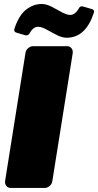

<svg xmlns="http://www.w3.org/2000/svg" viewBox="-20 -928 484 948"><path d="M185.8 -908.3Q193.3 -908.3 200.4 -907.1Q207.5 -905.8 213.3 -903.8Q219.2 -901.7 225.8 -899.2Q232.5 -896.7 236.7 -894.2Q240.8 -891.7 246.7 -888.3Q252.5 -885 256.7 -883.3Q260.8 -881.7 271.2 -875.4Q281.7 -869.2 289.2 -865.4Q296.7 -861.7 307.5 -857.9Q318.3 -854.2 326.7 -854.2Q351.7 -854.2 370.8 -889.2Q375 -896.7 385 -896.7Q389.2 -896.7 390.8 -895.8L435.8 -882.5Q444.2 -879.2 444.2 -870.8V-868.3L443.3 -865Q403.3 -741.7 309.2 -741.7Q298.3 -741.7 287.5 -744.6Q276.7 -747.5 270 -750.4Q263.3 -753.3 252.9 -759.2Q242.5 -765 238.3 -766.7Q237.5 -766.7 220 -776.7Q202.5 -786.7 190.4 -791.2Q178.3 -795.8 167.5 -795.8Q143.3 -795.8 124.2 -760.8Q120 -753.3 109.2 -753.3Q105 -753.3 103.3 -754.2L59.2 -767.5Q50 -771.7 50 -779.2Q50 -780 50.4 -780.8Q50.8 -781.7 50.8 -781.7V-785Q72.5 -851.7 108.3 -880Q144.2 -908.3 185.8 -908.3ZM5 -28.3V-33.3L105.8 -666.7Q107.5 -680 118.8 -690Q130 -700 144.2 -700H310.8Q323.3 -700 331.2 -691.7Q339.2 -683.3 339.2 -671.7V-666.7L238.3 -33.3Q236.7 -20 225.4 -10Q214.2 0 200 0H33.3Q20.8 0 12.9 -8.3Q5 -16.7 5 -28.3Z"/></svg>

Font: BoonTook Mon
Style: Italic
Weight: 400
Italic angle: -9°
Designer: Sungsit Sawaiwan
Foundry: FontUni
Version: Version 3.0